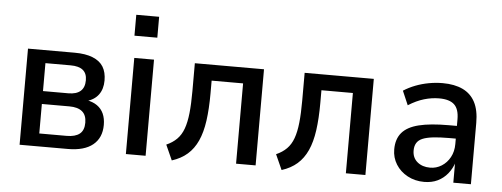

<svg xmlns="http://www.w3.org/2000/svg" viewBox="-49 -840 2560 979"><g transform="rotate(5 1231.5 -350.0)"><path d="M77 0V-492H316Q372 -492 409 -477Q446 -462 463 -434Q480 -406 480 -364Q480 -320 458.5 -291Q437 -262 395 -251L396 -257Q430 -251 452 -235.5Q474 -220 485 -195.5Q496 -171 496 -138Q496 -72 452 -36Q408 0 324 0ZM172 -66H312Q356 -66 378.5 -84Q401 -102 401 -141Q401 -180 378.5 -198.5Q356 -217 313 -217H172ZM172 -283H302Q343 -283 364 -301.5Q385 -320 385 -357Q385 -392 364 -409Q343 -426 301 -426H172Z M612 -605V-712H729V-605ZM621 0V-492H722V0Z M857 12 822 -66Q854 -80 875.5 -101.5Q897 -123 909 -156Q921 -189 926 -236.5Q931 -284 931 -349V-492H1285V0H1185V-411H1024V-346Q1024 -266 1015.5 -205.5Q1007 -145 987.5 -102Q968 -59 936 -31Q904 -3 857 12Z M1419 12 1384 -66Q1416 -80 1437.5 -101.5Q1459 -123 1471 -156Q1483 -189 1488 -236.5Q1493 -284 1493 -349V-492H1847V0H1747V-411H1586V-346Q1586 -266 1577.5 -205.5Q1569 -145 1549.5 -102Q1530 -59 1498 -31Q1466 -3 1419 12Z M2148 9Q2101 9 2063 -11.5Q2025 -32 2003.5 -66.5Q1982 -101 1982 -143Q1982 -196 2009.5 -228.5Q2037 -261 2095.5 -275.5Q2154 -290 2248 -290H2304V-225H2255Q2207 -225 2173.5 -221Q2140 -217 2120 -208.5Q2100 -200 2090.5 -184.5Q2081 -169 2081 -146Q2081 -109 2106.5 -87.5Q2132 -66 2172 -66Q2204 -66 2231 -83Q2258 -100 2274 -129.5Q2290 -159 2290 -197V-324Q2290 -376 2265.5 -399Q2241 -422 2188 -422Q2150 -422 2111 -410.5Q2072 -399 2031 -373L2000 -445Q2028 -463 2060.5 -475.5Q2093 -488 2128.5 -494.5Q2164 -501 2199 -501Q2260 -501 2302 -481Q2344 -461 2365.5 -420Q2387 -379 2387 -314V0H2297V-106H2300Q2289 -72 2268 -46Q2247 -20 2217 -5.5Q2187 9 2148 9Z"/></g></svg>

Font: Nunito Sans 10pt SemiCondensed SemiBold
Style: Regular
Weight: 600
Width: 4
Designer: Vernon Adams
Foundry: Vernon Adams
Version: Version 3.101;gftools[0.9.27]